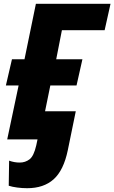

<svg xmlns="http://www.w3.org/2000/svg" viewBox="-20 -734 602 1011"><path d="M18 0 78 -284H11L43 -422H109L169 -714H562L531 -575H306L276 -422H414L383 -284H245L187 0ZM123 257Q97 257 70.5 253.5Q44 250 26 244L28 112Q55 122 84 122Q113 122 135.5 105Q158 88 171 31L209 -148H379L337 57Q315 163 262.5 210Q210 257 123 257Z"/></svg>

Font: Noto Sans Disp ExtBd
Style: Italic
Weight: 800
Italic angle: -12°
Designer: Monotype Design Team
Foundry: Monotype Imaging Inc.
Version: Version 2.000;GOOG;noto-source:20170915:90ef993387c0